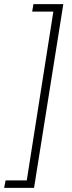

<svg xmlns="http://www.w3.org/2000/svg" viewBox="-74 -725 347 925"><path d="M-54 180 -47 144H55L183 -669H81L87 -705H231L90 180Z"/></svg>

Font: Nunito Sans 10pt Condensed ExtraLight
Style: Italic
Weight: 250
Width: 3
Italic angle: -9°
Designer: Vernon Adams
Foundry: Vernon Adams
Version: Version 3.101;gftools[0.9.27]